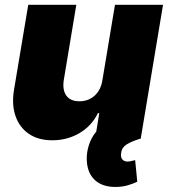

<svg xmlns="http://www.w3.org/2000/svg" viewBox="-20 -565 689 783"><path d="M397.7 -238.6 448.9 -545.5H644.9L554 0H367.9L384.9 -103.7H379.3Q354 -51.5 304.2 -22.2Q254.3 7.1 193.2 7.1Q136 7.1 97.7 -19.2Q59.3 -45.5 43.3 -91.6Q27.3 -137.8 36.9 -197.4L95.2 -545.5H291.2L240.1 -238.6Q234 -198.2 250.5 -175.1Q267 -152 304 -152Q340.6 -152 366.1 -175.1Q391.7 -198.2 397.7 -238.6ZM450.3 197.4Q400.9 197.4 371.1 172.9Q341.3 148.4 335.2 103.7Q331 73.2 338.4 41.5Q345.9 9.9 362.2 -14.6Q378.6 -39.1 400.6 -48.3L554 0Q518.5 10.7 497.9 23.1Q477.3 35.5 474.4 56.8Q470.9 74.9 478.3 84.3Q485.8 93.8 500 93.8Q509.2 93.8 516.9 91.4Q524.5 89.1 531.2 88.1L539.8 176.1Q524.5 183.6 501.6 190.5Q478.7 197.4 450.3 197.4Z"/></svg>

Font: Inter UI Black
Style: Italic
Weight: 900
Italic angle: -9.39999°
Designer: Rasmus Andersson
Foundry: rsms
Version: 3.2;8d6f07862